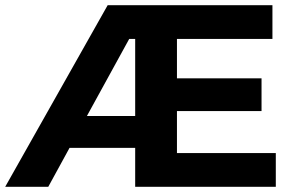

<svg xmlns="http://www.w3.org/2000/svg" viewBox="-29 -720 1129 740"><path d="M653 -130V-292H979V-418H653V-570H1021V-700H386L-9 0H157L239 -150H492V0H1034V-130ZM306 -273 469 -570H492V-273Z"/></svg>

Font: Montserrat Lite
Style: Bold
Weight: 700
Designer: Julieta Ulanovsky
Foundry: Julieta Ulanovsky
Version: Version 7.200;PS 007.200;hotconv 1.0.88;makeotf.lib2.5.64775